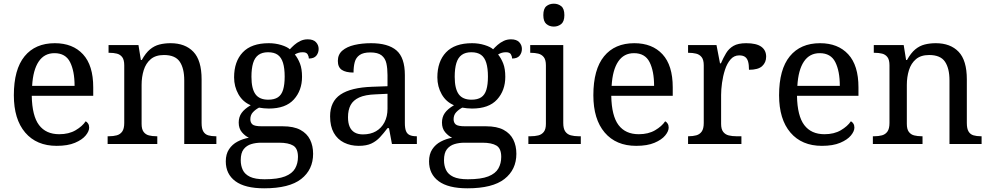

<svg xmlns="http://www.w3.org/2000/svg" viewBox="-20 -780 5365 1040"><path d="M287 10Q178 10 116.5 -62Q55 -134 55 -264Q55 -404 113 -475Q171 -546 277 -546Q374 -546 429.5 -486Q485 -426 485 -307V-261H152Q154 -152 191.5 -102.5Q229 -53 301 -53Q353 -53 389.5 -74.5Q426 -96 444 -123Q451 -120 457 -111Q463 -102 463 -89Q463 -69 444 -46Q425 -23 386 -6.5Q347 10 287 10ZM384 -315Q384 -395 359.5 -443.5Q335 -492 275 -492Q220 -492 189.5 -446.5Q159 -401 154 -315Z M563 0V-42H571Q594 -42 612.5 -47Q631 -52 642 -67.5Q653 -83 653 -114V-426Q653 -456 642 -470.5Q631 -485 613 -489.5Q595 -494 573 -494H568V-536H730L743 -455H748Q769 -493 792.5 -512.5Q816 -532 844 -539Q872 -546 904 -546Q983 -546 1027.5 -499.5Q1072 -453 1072 -350V-114Q1072 -83 1081.5 -67.5Q1091 -52 1108 -47Q1125 -42 1147 -42H1152V0H978V-345Q978 -410 953.5 -446Q929 -482 868 -482Q823 -482 796.5 -459.5Q770 -437 758.5 -400Q747 -363 747 -320V-109Q747 -80 758 -65.5Q769 -51 787 -46.5Q805 -42 827 -42H832V0Z M1411 240Q1307 240 1255 201.5Q1203 163 1203 94Q1203 55 1220.5 28.5Q1238 2 1266.5 -13Q1295 -28 1328 -34Q1308 -43 1290.5 -63.5Q1273 -84 1273 -116Q1273 -146 1288.5 -168Q1304 -190 1338 -210Q1295 -228 1271.5 -269.5Q1248 -311 1248 -361Q1248 -447 1295 -496.5Q1342 -546 1436 -546Q1472 -546 1504 -536Q1536 -526 1550 -513Q1560 -524 1574 -536.5Q1588 -549 1606.5 -558Q1625 -567 1647 -567Q1677 -567 1691.5 -551.5Q1706 -536 1706 -515Q1706 -494 1693.5 -478.5Q1681 -463 1653 -463Q1653 -474 1646.5 -485.5Q1640 -497 1620 -497Q1607 -497 1597 -494Q1587 -491 1577 -485Q1594 -464 1605 -435.5Q1616 -407 1616 -364Q1616 -290 1571.5 -241Q1527 -192 1436 -192Q1424 -192 1408.5 -193.5Q1393 -195 1383 -197Q1364 -187 1350 -172Q1336 -157 1336 -134Q1336 -116 1347.5 -106Q1359 -96 1398 -96H1511Q1571 -96 1607 -76.5Q1643 -57 1659.5 -23.5Q1676 10 1676 53Q1676 139 1611.5 189.5Q1547 240 1411 240ZM1413 191Q1485 191 1524 175.5Q1563 160 1578.5 132.5Q1594 105 1594 70Q1594 24 1568 8.5Q1542 -7 1492 -7H1394Q1366 -7 1341 0.5Q1316 8 1300 28Q1284 48 1284 88Q1284 117 1295 140.5Q1306 164 1334 177.5Q1362 191 1413 191ZM1433 -240Q1466 -240 1485.5 -253Q1505 -266 1513.5 -294Q1522 -322 1522 -365Q1522 -410 1513 -439.5Q1504 -469 1484.5 -483Q1465 -497 1432 -497Q1400 -497 1380 -482.5Q1360 -468 1351 -438.5Q1342 -409 1342 -364Q1342 -300 1363.5 -270Q1385 -240 1433 -240Z M1923 10Q1879 10 1843.5 -7.5Q1808 -25 1788 -60.5Q1768 -96 1768 -150Q1768 -230 1824.5 -268Q1881 -306 1996 -310L2079 -313V-373Q2079 -409 2073 -436.5Q2067 -464 2047 -480Q2027 -496 1986 -496Q1948 -496 1928 -482Q1908 -468 1901.5 -443.5Q1895 -419 1895 -387Q1853 -387 1831.5 -401.5Q1810 -416 1810 -450Q1810 -485 1834.5 -506Q1859 -527 1900 -536.5Q1941 -546 1990 -546Q2082 -546 2127.5 -507Q2173 -468 2173 -373V-114Q2173 -86 2179 -70.5Q2185 -55 2199 -48.5Q2213 -42 2235 -42H2238V0H2103L2087 -86H2079Q2058 -58 2038 -36.5Q2018 -15 1991.5 -2.5Q1965 10 1923 10ZM1946 -52Q1987 -52 2016.5 -69Q2046 -86 2062.5 -117.5Q2079 -149 2079 -191V-272L2015 -269Q1958 -267 1925.5 -252Q1893 -237 1879 -210.5Q1865 -184 1865 -145Q1865 -114 1874 -93.5Q1883 -73 1901 -62.5Q1919 -52 1946 -52Z M2512 240Q2408 240 2356 201.5Q2304 163 2304 94Q2304 55 2321.5 28.5Q2339 2 2367.5 -13Q2396 -28 2429 -34Q2409 -43 2391.5 -63.5Q2374 -84 2374 -116Q2374 -146 2389.5 -168Q2405 -190 2439 -210Q2396 -228 2372.5 -269.5Q2349 -311 2349 -361Q2349 -447 2396 -496.5Q2443 -546 2537 -546Q2573 -546 2605 -536Q2637 -526 2651 -513Q2661 -524 2675 -536.5Q2689 -549 2707.5 -558Q2726 -567 2748 -567Q2778 -567 2792.5 -551.5Q2807 -536 2807 -515Q2807 -494 2794.5 -478.5Q2782 -463 2754 -463Q2754 -474 2747.5 -485.5Q2741 -497 2721 -497Q2708 -497 2698 -494Q2688 -491 2678 -485Q2695 -464 2706 -435.5Q2717 -407 2717 -364Q2717 -290 2672.5 -241Q2628 -192 2537 -192Q2525 -192 2509.5 -193.5Q2494 -195 2484 -197Q2465 -187 2451 -172Q2437 -157 2437 -134Q2437 -116 2448.5 -106Q2460 -96 2499 -96H2612Q2672 -96 2708 -76.5Q2744 -57 2760.5 -23.5Q2777 10 2777 53Q2777 139 2712.5 189.5Q2648 240 2512 240ZM2514 191Q2586 191 2625 175.5Q2664 160 2679.5 132.5Q2695 105 2695 70Q2695 24 2669 8.5Q2643 -7 2593 -7H2495Q2467 -7 2442 0.5Q2417 8 2401 28Q2385 48 2385 88Q2385 117 2396 140.5Q2407 164 2435 177.5Q2463 191 2514 191ZM2534 -240Q2567 -240 2586.5 -253Q2606 -266 2614.5 -294Q2623 -322 2623 -365Q2623 -410 2614 -439.5Q2605 -469 2585.5 -483Q2566 -497 2533 -497Q2501 -497 2481 -482.5Q2461 -468 2452 -438.5Q2443 -409 2443 -364Q2443 -300 2464.5 -270Q2486 -240 2534 -240Z M2842 0V-42H2855Q2877 -42 2895.5 -46.5Q2914 -51 2925.5 -65.5Q2937 -80 2937 -109V-426Q2937 -456 2925.5 -470.5Q2914 -485 2895.5 -489.5Q2877 -494 2855 -494H2852V-536H3031V-114Q3031 -83 3042 -67.5Q3053 -52 3072 -47Q3091 -42 3113 -42H3126V0ZM2980 -636Q2956 -636 2939.5 -650Q2923 -664 2923 -698Q2923 -733 2939.5 -746.5Q2956 -760 2980 -760Q3003 -760 3020 -746.5Q3037 -733 3037 -698Q3037 -664 3020 -650Q3003 -636 2980 -636Z M3426 10Q3317 10 3255.5 -62Q3194 -134 3194 -264Q3194 -404 3252 -475Q3310 -546 3416 -546Q3513 -546 3568.5 -486Q3624 -426 3624 -307V-261H3291Q3293 -152 3330.5 -102.5Q3368 -53 3440 -53Q3492 -53 3528.5 -74.5Q3565 -96 3583 -123Q3590 -120 3596 -111Q3602 -102 3602 -89Q3602 -69 3583 -46Q3564 -23 3525 -6.5Q3486 10 3426 10ZM3523 -315Q3523 -395 3498.5 -443.5Q3474 -492 3414 -492Q3359 -492 3328.5 -446.5Q3298 -401 3293 -315Z M3707 0V-42H3710Q3733 -42 3751.5 -47Q3770 -52 3781 -67.5Q3792 -83 3792 -114V-426Q3792 -456 3780.5 -470.5Q3769 -485 3750.5 -489.5Q3732 -494 3710 -494H3707V-536H3861L3880 -437H3885Q3898 -467 3913 -492Q3928 -517 3953 -531.5Q3978 -546 4022 -546Q4077 -546 4103.5 -527Q4130 -508 4130 -473Q4130 -442 4108.5 -422Q4087 -402 4037 -402Q4037 -430 4032 -447Q4027 -464 4015.5 -472Q4004 -480 3984 -480Q3956 -480 3937 -458Q3918 -436 3907 -402Q3896 -368 3891 -331.5Q3886 -295 3886 -266V-109Q3886 -80 3897.5 -65.5Q3909 -51 3927.5 -46.5Q3946 -42 3968 -42H3996V0Z M4432 10Q4323 10 4261.5 -62Q4200 -134 4200 -264Q4200 -404 4258 -475Q4316 -546 4422 -546Q4519 -546 4574.5 -486Q4630 -426 4630 -307V-261H4297Q4299 -152 4336.5 -102.5Q4374 -53 4446 -53Q4498 -53 4534.5 -74.5Q4571 -96 4589 -123Q4596 -120 4602 -111Q4608 -102 4608 -89Q4608 -69 4589 -46Q4570 -23 4531 -6.5Q4492 10 4432 10ZM4529 -315Q4529 -395 4504.5 -443.5Q4480 -492 4420 -492Q4365 -492 4334.5 -446.5Q4304 -401 4299 -315Z M4708 0V-42H4716Q4739 -42 4757.5 -47Q4776 -52 4787 -67.5Q4798 -83 4798 -114V-426Q4798 -456 4787 -470.5Q4776 -485 4758 -489.5Q4740 -494 4718 -494H4713V-536H4875L4888 -455H4893Q4914 -493 4937.5 -512.5Q4961 -532 4989 -539Q5017 -546 5049 -546Q5128 -546 5172.5 -499.5Q5217 -453 5217 -350V-114Q5217 -83 5226.5 -67.5Q5236 -52 5253 -47Q5270 -42 5292 -42H5297V0H5123V-345Q5123 -410 5098.5 -446Q5074 -482 5013 -482Q4968 -482 4941.5 -459.5Q4915 -437 4903.5 -400Q4892 -363 4892 -320V-109Q4892 -80 4903 -65.5Q4914 -51 4932 -46.5Q4950 -42 4972 -42H4977V0Z"/></svg>

Font: Noto Serif Thai
Style: Regular
Weight: 400
Designer: Monotype Design Team
Foundry: Monotype Imaging Inc.
Version: Version 2.001